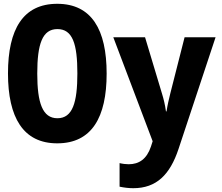

<svg xmlns="http://www.w3.org/2000/svg" viewBox="-20 -745 1167 1010"><path d="M281 9C463 9 541 -128 541 -358C541 -589 462 -725 281 -725C102 -725 22 -592 22 -359C22 -127 102 9 281 9ZM282 -123C204 -123 176 -203 176 -358C176 -514 203 -592 282 -592C362 -592 387 -514 387 -359C387 -206 362 -123 282 -123ZM681 245C803 245 874 174 919 39L1114 -549H951L876 -254C869 -226 861 -192 856 -159H853C848 -195 841 -224 832 -253L743 -549H576L783 -2L774 26C752 92 711 119 657 119C643 119 625 117 609 113V237C633 242 657 245 681 245Z"/></svg>

Font: Noto Sans Mono SemiCondensed ExtraBold
Style: Regular
Weight: 800
Width: 4
Designer: Monotype Design Team
Foundry: Monotype Imaging Inc.
Version: Version 2.014